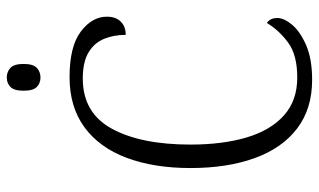

<svg xmlns="http://www.w3.org/2000/svg" viewBox="-212 -742 964 581"><g transform="rotate(-90 270.5 -452.0)"><path d="M319 10Q231 10 171.5 -35.5Q112 -81 82 -164Q52 -247 52 -358Q52 -469 83 -551.5Q114 -634 175.5 -679Q237 -724 327 -724Q420 -724 465 -690Q510 -656 510 -611Q510 -584 495 -569Q480 -554 455 -554Q455 -590 443 -619.5Q431 -649 402 -666.5Q373 -684 323 -684Q219 -684 171 -596Q123 -508 123 -358Q123 -261 144.5 -188.5Q166 -116 211 -75.5Q256 -35 326 -35Q394 -35 431.5 -62.5Q469 -90 491 -127Q506 -117 506 -95Q506 -75 485.5 -50.5Q465 -26 423.5 -8Q382 10 319 10ZM326 -812Q309 -812 297.5 -823Q286 -834 286 -863Q286 -892 297.5 -903Q309 -914 326 -914Q343 -914 355 -903Q367 -892 367 -863Q367 -834 355 -823Q343 -812 326 -812Z"/></g></svg>

Font: Noto Serif Tamil SemiCondensed Light
Style: Italic
Weight: 300
Width: 4
Italic angle: -12°
Designer: Indian Type Foundry, Tom Grace, and the Monotype Design Team
Foundry: Monotype Imaging Inc.
Version: Version 2.003; ttfautohint (v1.8.4.7-5d5b)